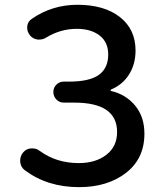

<svg xmlns="http://www.w3.org/2000/svg" viewBox="-20 -770 667 803"><path d="M310.5 12.7Q177.7 12.7 83 -58.6Q66.4 -71.3 64.5 -93.8Q64.5 -95.7 64.5 -98.6Q64.5 -117.2 76.2 -131.8Q88.9 -147.5 109.4 -149.4Q112.3 -149.4 115.2 -149.4Q132.8 -149.4 146.5 -138.7Q215.8 -87.9 309.6 -87.9Q379.9 -87.9 424.8 -122.6Q469.7 -157.2 469.7 -217.8Q469.7 -340.8 291 -340.8H247.1Q228.5 -340.8 215.8 -354Q203.1 -367.2 203.1 -385.3Q203.1 -403.3 215.8 -416Q228.5 -428.7 247.1 -428.7H268.6Q354.5 -428.7 393.6 -457Q432.6 -485.4 432.6 -542Q432.6 -593.8 396.5 -621.6Q360.4 -649.4 300.8 -649.4Q233.4 -649.4 173.8 -613.3Q160.2 -604.5 144.5 -604.5Q140.6 -604.5 137.7 -604.5Q117.2 -607.4 105.5 -622.1Q93.8 -636.7 93.8 -653.3Q93.8 -656.2 93.8 -659.2Q95.7 -679.7 113.3 -691.4Q198.2 -750 303.7 -750Q416 -750 481.4 -698.7Q546.9 -647.5 546.9 -558.6Q546.9 -502 520 -459Q493.2 -416 444.3 -395.5Q442.4 -394.5 442.4 -392.1Q442.4 -389.6 444.3 -389.6Q506.8 -375 545.4 -328.1Q584 -281.2 584 -210.9Q584 -106.4 506.8 -46.9Q429.7 12.7 310.5 12.7Z"/></svg>

Font: Gen Jyuu Gothic Medium
Style: Regular
Weight: 500
Designer: [Source Han Sans]
Ryoko NISHIZUKA  (kana & ideographs); Paul D. Hunt (Latin, Greek & Cyrillic); Wenlong ZHANG  (bopomofo
Version: Version 1.002.20150607